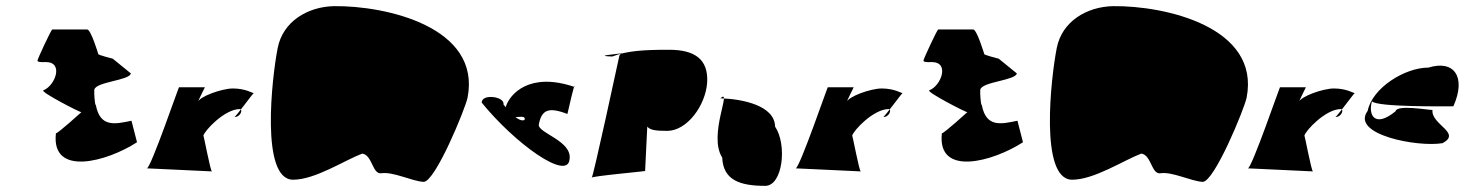

<svg xmlns="http://www.w3.org/2000/svg" viewBox="-20 -604 4768 625"><path d="M102 -407C101 -400 125 -402 129 -402C189 -402 159 -324 121 -310C110 -305 244 -236 245 -239C245 -239 169 -170 162 -170C146 -27 329 -78 426 -141L408 -211C355 -200 306 -188 292 -262C288 -262 286 -306 287 -312C292 -338 402 -342 406 -365L347 -413C347 -413 299 -425 300 -428C300 -428 276 -508 264 -508H150C147 -508 103 -414 102 -407Z M458 -56C458 -56 673 -46 670 -46C665 -46 643 -166 642 -162C645 -178 711 -249 761 -249C771 -249 764 -223 743 -223C747 -223 803 -300 806 -301C803 -300 780 -316 738 -316C702 -316 627 -289 624 -271C625 -276 647 -320 647 -320H563C565 -332 471 -56 458 -56Z M884 -448C865 -352 827 -19 934 -19C1006 -19 1101 -82 1159 -104C1192 -100 1192 -36 1221 -40C1260 -46 1321 -14 1359 -12C1397 -12 1495 -251 1502 -286C1547 -516 1237 -586 1067 -584C981 -582 901 -534 884 -448Z M1548 -270C1656 -137 1827 -14 1834 -85C1844 -146 1729 -171 1734 -199C1743 -246 1765 -257 1827 -233C1830 -247 1853 -346 1850 -321C1704 -371 1640 -298 1627 -258C1612 -195 1693 -241 1688 -215C1687 -211 1667 -202 1619 -264C1624 -290 1548 -300 1548 -270Z M1906 -25C1910 -23 1994 -412 1996 -422C1998 -430 2011 -432 2000 -430C1979 -427 1913 -422 1973 -420C2021 -439 2077 -442 2158 -442C2243 -442 2286 -410 2282 -336C2277 -260 2216 -178 2152 -178C2117 -178 2096 -180 2087 -192L2080 -48C2104 -48 1893 -30 1906 -25Z M2325 -284C2365 -320 2284 -164 2331 -91C2334 -18 2388 1 2471 1C2528 1 2543 -133 2503 -192C2502 -260 2398 -282 2325 -284Z M2570 -56C2570 -56 2785 -46 2782 -46C2777 -46 2755 -166 2754 -162C2757 -178 2823 -249 2873 -249C2883 -249 2876 -223 2855 -223C2859 -223 2915 -300 2918 -301C2915 -300 2892 -316 2850 -316C2814 -316 2739 -289 2736 -271C2737 -276 2759 -320 2759 -320H2675C2677 -332 2583 -56 2570 -56Z M2986 -407C2985 -400 3009 -402 3013 -402C3073 -402 3043 -324 3005 -310C2994 -305 3128 -236 3129 -239C3129 -239 3053 -170 3046 -170C3030 -27 3213 -78 3310 -141L3292 -211C3239 -200 3190 -188 3176 -262C3172 -262 3170 -306 3171 -312C3176 -338 3286 -342 3290 -365L3231 -413C3231 -413 3183 -425 3184 -428C3184 -428 3160 -508 3148 -508H3034C3031 -508 2987 -414 2986 -407Z M3420 -448C3401 -352 3363 -19 3470 -19C3542 -19 3637 -82 3695 -104C3728 -100 3728 -36 3757 -40C3796 -46 3857 -14 3895 -12C3933 -12 4031 -251 4038 -286C4083 -516 3773 -586 3603 -584C3517 -582 3437 -534 3420 -448Z M4042 -56C4042 -56 4257 -46 4254 -46C4249 -46 4227 -166 4226 -162C4229 -178 4295 -249 4345 -249C4355 -249 4348 -223 4327 -223C4331 -223 4387 -300 4390 -301C4387 -300 4364 -316 4322 -316C4286 -316 4211 -289 4208 -271C4209 -276 4231 -320 4231 -320H4147C4149 -332 4055 -56 4042 -56Z M4432 -243C4375 -166 4595 -124 4676 -138C4739 -172 4638 -198 4643 -246C4628 -246 4527 -264 4523 -242C4455 -186 4433 -230 4446 -274C4465 -255 4683 -258 4711 -258C4754 -354 4713 -410 4630 -384C4553 -384 4447 -318 4432 -243Z"/></svg>

Font: Recovery
Style: Obl
Weight: 400
Version: Version 0.27